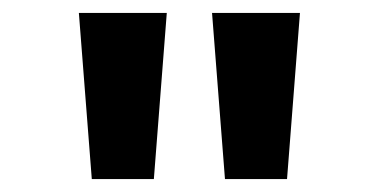

<svg xmlns="http://www.w3.org/2000/svg" viewBox="-20 -749 586 297"><path d="M122 -472 102 -729H238L218 -472ZM328 -472 308 -729H444L424 -472Z"/></svg>

Font: Noto Sans Gurmukhi
Style: Regular
Weight: 400
Designer: Jelle Bosma - Monotype Design Team
Foundry: Monotype Imaging Inc.
Version: Version 2.003